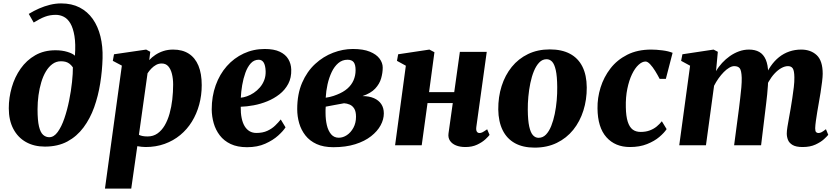

<svg xmlns="http://www.w3.org/2000/svg" viewBox="-20 -851 4898 1125"><path d="M243 8Q179.5 8 132 -18.8Q84.5 -45.5 58 -96Q31.5 -146.5 31.5 -216.5Q31.5 -279 49 -339.5Q66.5 -400 101 -449Q135.5 -498 186.5 -527.2Q237.5 -556.5 305 -556.5Q344 -556.5 375.5 -546.8Q407 -537 419 -524.5Q424 -594 416.2 -640.2Q408.5 -686.5 392.5 -713.8Q376.5 -741 354.2 -752.5Q332 -764 307 -764Q273 -764 244 -753.2Q215 -742.5 177.5 -719L148.5 -769.5Q177.5 -787.5 209 -801.2Q240.5 -815 273.2 -823Q306 -831 338 -831Q400.5 -831 446.8 -807Q493 -783 523.5 -739.8Q554 -696.5 568.5 -637.8Q583 -579 581 -509.5Q579 -436.5 567.2 -362.8Q555.5 -289 531.8 -222.5Q508 -156 469.2 -104Q430.5 -52 374.8 -22Q319 8 243 8ZM268.5 -47Q296 -47 318.2 -77.8Q340.5 -108.5 357.2 -157.5Q374 -206.5 385.2 -262.5Q396.5 -318.5 402 -370.2Q407.5 -422 407 -456.5Q396.5 -471 385.5 -478.8Q374.5 -486.5 362.8 -489.2Q351 -492 337 -492Q309.5 -492 287.5 -476Q265.5 -460 249 -432.5Q232.5 -405 221.8 -369Q211 -333 205.5 -292.5Q200 -252 200 -211Q200 -145.5 208.5 -110Q217 -74.5 232.8 -60.8Q248.5 -47 268.5 -47Z M595 254 694 -466.5 641 -494.5 648 -533 836.5 -560.5 860.5 -547.5 854.5 -499Q869.5 -515.5 890.5 -529.5Q911.5 -543.5 937.5 -552Q963.5 -560.5 994.5 -560.5Q1049 -560.5 1086.2 -536.5Q1123.5 -512.5 1142.8 -466Q1162 -419.5 1162 -352Q1162 -292.5 1147.2 -238.2Q1132.5 -184 1104.5 -138.5Q1076.5 -93 1036.2 -59.8Q996 -26.5 944.8 -8Q893.5 10.5 833 10.5Q821.5 10.5 809 9Q796.5 7.5 784.5 5.5L749 254ZM794 -61Q804 -56 816.2 -53.8Q828.5 -51.5 845 -51.5Q878 -51.5 902.8 -69Q927.5 -86.5 945 -116.2Q962.5 -146 973.5 -185.2Q984.5 -224.5 989.5 -268Q994.5 -311.5 994.5 -355.5Q994.5 -389.5 987.5 -417.8Q980.5 -446 966 -462.5Q951.5 -479 927.5 -479Q909.5 -479 894.2 -470.5Q879 -462 866.5 -449Q854 -436 844.5 -421.5Z M1653 -105Q1640 -84 1610 -56.8Q1580 -29.5 1534.2 -9Q1488.5 11.5 1427.5 11.5Q1371 11.5 1331.5 -7.2Q1292 -26 1267.8 -57.8Q1243.5 -89.5 1232.2 -129Q1221 -168.5 1220.5 -209.5Q1220.5 -286.5 1243.8 -351.2Q1267 -416 1309 -463.5Q1351 -511 1408 -537.5Q1465 -564 1531 -564Q1585.5 -564 1619.2 -548Q1653 -532 1669.2 -504.8Q1685.5 -477.5 1686.5 -443.5Q1688 -395.5 1669 -359.8Q1650 -324 1617.8 -298.8Q1585.5 -273.5 1546.2 -257.5Q1507 -241.5 1466.2 -234Q1425.5 -226.5 1390.5 -225.5Q1390 -188.5 1395.8 -160Q1401.5 -131.5 1413.2 -112Q1425 -92.5 1442.2 -82.2Q1459.5 -72 1482.5 -72Q1519.5 -72 1546.5 -84.5Q1573.5 -97 1592.5 -115.5Q1611.5 -134 1625 -151ZM1496 -501Q1468.5 -501 1449.2 -479.8Q1430 -458.5 1417.8 -424.5Q1405.5 -390.5 1399 -351.8Q1392.5 -313 1391 -278.5Q1407.5 -280 1427.5 -287Q1447.5 -294 1467 -307Q1486.5 -320 1502.8 -338.8Q1519 -357.5 1528.2 -381.5Q1537.5 -405.5 1536.5 -434.5Q1535 -468.5 1524.8 -484.8Q1514.5 -501 1496 -501Z M1933.5 11.5Q1875.5 11.5 1835 -7Q1794.5 -25.5 1769.5 -57.5Q1744.5 -89.5 1733 -129.2Q1721.5 -169 1721.5 -211.5Q1721.5 -300 1750.2 -366.2Q1779 -432.5 1826.5 -476.2Q1874 -520 1931.8 -542Q1989.5 -564 2047.5 -564Q2108.5 -564 2147 -548.2Q2185.5 -532.5 2204 -507.5Q2222.5 -482.5 2222.5 -455Q2222.5 -424 2213.2 -391.8Q2204 -359.5 2178.5 -332Q2153 -304.5 2104 -288Q2143 -288 2171 -275.8Q2199 -263.5 2214 -241Q2229 -218.5 2229 -186.5Q2229 -151.5 2210.2 -116.8Q2191.5 -82 2154.2 -52.8Q2117 -23.5 2061.5 -6Q2006 11.5 1933.5 11.5ZM1965 -44Q1989.5 -44 2012.5 -59.2Q2035.5 -74.5 2050.8 -102.5Q2066 -130.5 2066 -167Q2066 -198 2055.5 -214.8Q2045 -231.5 2029 -238.2Q2013 -245 1996 -246Q1987.5 -244.5 1978.8 -242.8Q1970 -241 1960.8 -239.5Q1951.5 -238 1941.5 -236Q1928 -233.5 1915 -231Q1902 -228.5 1888.5 -226Q1887.5 -217 1887.5 -207.5Q1887.5 -198 1887.5 -189Q1887.5 -150.5 1895.2 -117.5Q1903 -84.5 1920.2 -64.2Q1937.5 -44 1965 -44ZM1888.5 -278.5Q1900.5 -280 1912 -282.8Q1923.5 -285.5 1934.2 -289Q1945 -292.5 1954.5 -296.5Q1991.5 -311 2015.5 -332Q2039.5 -353 2051.5 -380.5Q2063.5 -408 2063.5 -440Q2063.5 -472.5 2052.2 -486.8Q2041 -501 2016 -501Q1985.5 -501 1962.2 -481.2Q1939 -461.5 1923.5 -428.8Q1908 -396 1899.2 -357Q1890.5 -318 1888.5 -278.5Z M2771 -107.5Q2768.5 -88 2774 -79.8Q2779.5 -71.5 2789.5 -71.5Q2798 -71.5 2807 -76Q2816 -80.5 2834.5 -93.5L2848.5 -60.5Q2842 -51.5 2823.8 -34.5Q2805.5 -17.5 2776 -3.5Q2746.5 10.5 2707 10.5Q2675 10.5 2651.8 1Q2628.5 -8.5 2616.5 -26.5Q2604.5 -44.5 2608 -69.5L2633 -247H2485L2451 0H2295L2358 -466L2306 -494.5L2313 -533L2496 -560.5L2525.5 -545L2494 -311H2641.5L2674.5 -547H2832Z M3201.5 -561.5Q3271.5 -561.5 3319.5 -536Q3367.5 -510.5 3392.5 -460.8Q3417.5 -411 3418 -339Q3418.5 -267 3398.2 -203Q3378 -139 3338.8 -90.2Q3299.5 -41.5 3242.5 -13.8Q3185.5 14 3112.5 14Q3044.5 14 2997.2 -12Q2950 -38 2925.2 -88.2Q2900.5 -138.5 2899.5 -209.5Q2899 -283 2919.2 -346.8Q2939.5 -410.5 2978.5 -458.8Q3017.5 -507 3073.8 -534.2Q3130 -561.5 3201.5 -561.5ZM3182.5 -504Q3158 -504 3139.8 -485Q3121.5 -466 3108.5 -434.5Q3095.5 -403 3087.5 -364.2Q3079.5 -325.5 3075.8 -284.8Q3072 -244 3072.5 -208Q3073 -145.5 3081 -109.5Q3089 -73.5 3103 -58.5Q3117 -43.5 3135.5 -43.5Q3160.5 -43.5 3178.8 -62.2Q3197 -81 3209.8 -112.8Q3222.5 -144.5 3230.5 -183.5Q3238.5 -222.5 3242 -263.2Q3245.5 -304 3245 -341Q3244.5 -404.5 3236.5 -440Q3228.5 -475.5 3214.8 -489.8Q3201 -504 3182.5 -504Z M3671 10.5Q3584.5 10.5 3533.2 -47Q3482 -104.5 3481 -216Q3480 -277.5 3499 -338.5Q3518 -399.5 3556.8 -449.8Q3595.5 -500 3655.2 -530.2Q3715 -560.5 3795.5 -560.5Q3825 -560.5 3860.8 -556Q3896.5 -551.5 3921 -541.5L3881.5 -389H3845Q3833.5 -411.5 3819 -435Q3804.5 -458.5 3789.5 -474.5Q3774.5 -490.5 3762.5 -490.5Q3742.5 -490.5 3721.5 -471.2Q3700.5 -452 3683.2 -416.2Q3666 -380.5 3655.8 -331Q3645.5 -281.5 3647 -222Q3648 -169.5 3658.2 -137.8Q3668.5 -106 3687 -92Q3705.5 -78 3734 -78Q3764 -78 3787.2 -86.8Q3810.5 -95.5 3827.8 -109.8Q3845 -124 3858 -140.5L3886 -94.5Q3872 -73 3843.2 -48.5Q3814.5 -24 3771.2 -6.8Q3728 10.5 3671 10.5Z M4186 -547.5 4175.5 -434Q4190 -459.5 4211 -482.2Q4232 -505 4257 -522.5Q4282 -540 4310.2 -550.2Q4338.5 -560.5 4368.5 -560.5Q4404.5 -560.5 4429 -546.5Q4453.5 -532.5 4466.8 -502Q4480 -471.5 4481.5 -421.5Q4482 -413.5 4481.8 -403.8Q4481.5 -394 4480.5 -384Q4479.5 -374 4478.5 -363.5L4457.5 -388.5Q4473.5 -430.5 4495.2 -462.2Q4517 -494 4544.5 -516Q4572 -538 4604.8 -549.2Q4637.5 -560.5 4674.5 -560.5Q4730.5 -560.5 4765.5 -527.8Q4800.5 -495 4800.5 -418.5Q4800.5 -402 4796.8 -371.5Q4793 -341 4787.8 -307.5Q4782.5 -274 4777.5 -247Q4773 -222 4768.5 -194.8Q4764 -167.5 4760.5 -142.2Q4757 -117 4756.5 -99.5Q4756.5 -81.5 4762.2 -76.5Q4768 -71.5 4775.5 -71.5Q4784 -71.5 4793.5 -76.2Q4803 -81 4819.5 -94L4833 -61Q4826.5 -52.5 4808 -35.5Q4789.5 -18.5 4758.2 -4Q4727 10.5 4683 10.5Q4644 10.5 4624 -1.5Q4604 -13.5 4597 -31.5Q4590 -49.5 4590 -68.5Q4590 -83 4593.8 -107.2Q4597.5 -131.5 4603 -160.2Q4608.5 -189 4613 -216.5Q4617.5 -244 4622.5 -276.2Q4627.5 -308.5 4631.2 -340.2Q4635 -372 4634.5 -398Q4634 -436.5 4625.2 -450Q4616.5 -463.5 4597 -463.5Q4578.5 -463.5 4558.2 -452.2Q4538 -441 4518.8 -420.5Q4499.5 -400 4483.5 -371.8Q4467.5 -343.5 4458 -309L4481.5 -399Q4481 -376.5 4479.5 -350.5Q4478 -324.5 4475.2 -298Q4472.5 -271.5 4469.5 -247L4439.5 0H4281.5L4310 -216Q4313.5 -244.5 4317.2 -276.2Q4321 -308 4323.8 -339Q4326.5 -370 4326 -395.5Q4324.5 -438 4314.5 -450.8Q4304.5 -463.5 4282 -463.5Q4268.5 -463.5 4252.8 -454.2Q4237 -445 4221 -428.8Q4205 -412.5 4190.2 -391.8Q4175.5 -371 4164 -348.5L4116.5 0H3960L4023.5 -466L3971 -494.5L3978.5 -533L4161 -560.5Z"/></svg>

Font: Merriweather 36pt Black
Style: Italic
Weight: 900
Italic angle: -7.8°
Version: Version 2.101